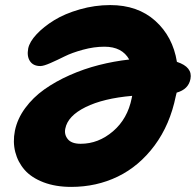

<svg xmlns="http://www.w3.org/2000/svg" viewBox="-20 -731 776 761"><path d="M262.2 9.8Q200.2 9.8 152.3 -8.5Q104.5 -26.9 77.6 -57.6Q50.8 -88.4 40.5 -128.4Q30.3 -168.5 39.1 -212.9Q48.8 -260.3 79.8 -302.5Q110.8 -344.7 155.5 -376.5Q200.2 -408.2 256.3 -433.1Q312.5 -458 371.8 -473.1Q431.2 -488.3 492.2 -495.1Q463.9 -545.9 394 -545.9Q352.5 -545.9 308.8 -533.9Q265.1 -522 236.3 -507.6Q207.5 -493.2 180.2 -481.2Q152.8 -469.2 140.1 -469.2Q111.8 -469.2 98.9 -488.5Q85.9 -507.8 91.8 -539.1Q97.2 -565.4 125 -595.2Q152.8 -625 194.8 -650.9Q236.8 -676.8 296.1 -693.8Q355.5 -710.9 417 -710.9Q525.9 -710.9 595.5 -648.4Q665 -585.9 681.2 -485.8Q744.1 -465.3 734.9 -418Q727.1 -377 680.2 -363.8Q679.7 -361.3 678.5 -356.9Q677.2 -352.5 676.8 -350.1Q653.8 -236.8 592.8 -154.5Q531.7 -72.3 447 -31.2Q362.3 9.8 262.2 9.8ZM238.8 -221.2Q233.9 -197.8 248.8 -179.4Q263.7 -161.1 299.8 -161.1Q370.1 -161.1 428 -210.7Q485.8 -260.3 502 -341.8Q502.4 -343.3 502.9 -346.4Q503.4 -349.6 503.9 -351.1Q389.6 -341.3 319.1 -306.4Q248.5 -271.5 238.8 -221.2Z"/></svg>

Font: Shantell Sans Normal
Style: Italic
Weight: 800
Italic angle: -11.31°
Designer: Stephen Nixon, Anya Danilova, Shantell Martin
Foundry: Arrow Type
Version: Version 1.006;[559af2be0]